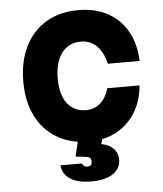

<svg xmlns="http://www.w3.org/2000/svg" viewBox="-58 -691 816 961"><g transform="rotate(-5 350.0 -210.0)"><path d="M368 20Q276 20 208 -20Q140 -60 103 -133.5Q66 -207 66 -307Q66 -409 103.5 -484Q141 -559 209.5 -599.5Q278 -640 371 -640Q456 -640 518.5 -606Q581 -572 616.5 -509Q652 -446 655 -360H495Q482 -418 450 -450Q418 -482 371 -482Q309 -482 274 -436Q239 -390 239 -307Q239 -226 273 -182Q307 -138 367 -138Q409 -138 438.5 -164Q468 -190 482 -238H644Q637 -159 600.5 -101Q564 -43 504.5 -11.5Q445 20 368 20ZM320 -20H443L428 38Q467 45 488.5 67.5Q510 90 510 122Q510 168 471 194Q432 220 362 220Q295 220 256.5 195Q218 170 215 126H323Q328 144 349 144Q372 144 372 120Q372 97 347 95L294 89Z"/></g></svg>

Font: Martian Mono ExtraBold
Style: Regular
Weight: 800
Monospace: yes
Designer: Roman Shamin
Foundry: Evil Martians
Version: Version 1.000; ttfautohint (v1.8.4.7-5d5b)